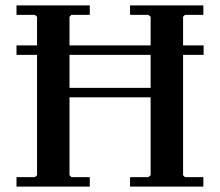

<svg xmlns="http://www.w3.org/2000/svg" viewBox="-20 -690 813 710"><path d="M461 0V-35H529L537 -42V-628L529 -635H461V-670H732V-635H664L657 -628V-42L664 -35H732V0ZM41 0V-35H109L117 -42V-628L109 -635H41V-670H312V-635H244L237 -628V-42L244 -35H312V0ZM210 -330V-365H580V-330ZM41 -522H733V-487H41Z"/></svg>

Font: Brygada 1918 SemiBold
Style: Regular
Weight: 600
Designer: Mateusz Machalski | Borys Kosmynka | Przemek Hoffer
Foundry: NIEPODLEGLA 2018
Version: Version 3.006